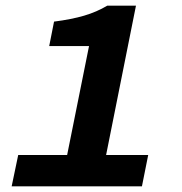

<svg xmlns="http://www.w3.org/2000/svg" viewBox="-20 -655 640 675"><path d="M21 0 44 -110H216L293 -493H153L170 -579Q232 -587 276 -600Q320 -613 357 -635H458L353 -110H501L479 0Z"/></svg>

Font: Source Code Pro ExtraLight
Style: Bold Italic
Weight: 700
Italic angle: -11°
Monospace: yes
Version: Version 1.016;hotconv 1.0.116;makeotfexe 2.5.65601